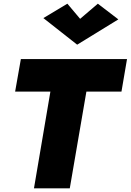

<svg xmlns="http://www.w3.org/2000/svg" viewBox="-20 -1020 708 1040"><path d="M414 -918 345 -1000 215 -922 398 -778 621 -915 510 -1000ZM62 -524H253L164 0H358L448 -524H638L668 -700H93Z"/></svg>

Font: Jost* 800 Heavy Italic
Style: Italic
Weight: 800
Italic angle: -10°
Version: Version 3.200; ttfautohint (v0.97) -l 8 -r 50 -G 200 -x 14 -